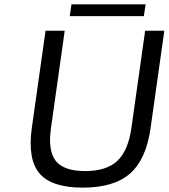

<svg xmlns="http://www.w3.org/2000/svg" viewBox="-20 -841 774 881"><path d="M126 -254 189 -700H277L214 -254Q199 -149 236 -102.5Q273 -56 371 -56Q468 -56 518 -102.5Q568 -149 583 -254L646 -700H734L671 -254Q651 -110 577 -45Q503 20 360 20Q217 20 161.5 -45Q106 -110 126 -254ZM308 -821H648L640 -767H300Z"/></svg>

Font: Fivo Sans Modern
Style: Italic
Weight: 400
Designer: Alexander Slobzheninov
Foundry: Alexander Slobzheninov
Version: 1.0